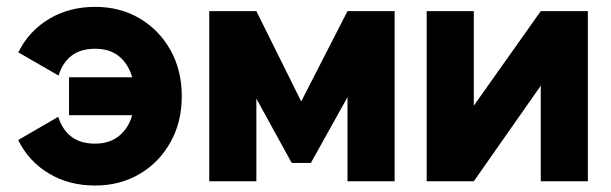

<svg xmlns="http://www.w3.org/2000/svg" viewBox="-20 -541 1822 573"><path d="M522.5 -253.9Q522.5 -176.8 488.8 -116.5Q455.1 -56.2 396.5 -21.7Q337.9 12.7 263.7 12.7Q186 12.7 126 -23.2Q65.9 -59.1 34.2 -123L153.8 -192.4Q166 -153.8 193.1 -133.1Q220.2 -112.3 263.7 -112.3Q307.1 -112.3 335.2 -135.3Q363.3 -158.2 374.5 -197.3H186V-310.5H374.5Q363.3 -349.6 335.7 -372.6Q308.1 -395.5 264.2 -395.5Q220.7 -395.5 193.6 -374.8Q166.5 -354 154.8 -315.4L34.7 -384.8Q66.4 -448.7 126.5 -484.6Q186.5 -520.5 264.2 -520.5Q338.4 -520.5 396.7 -486.1Q455.1 -451.7 488.8 -391.4Q522.5 -331.1 522.5 -253.9Z M878.9 -238.3 1017.1 -507.8H1157.7V0H1017.1V-251L907.7 -54.7H850.6L745.1 -246.6V0H604.5V-507.8H745.1Z M1593.8 -507.8H1734.4V0H1593.8V-285.2L1394 0H1253.4V-507.8H1394V-225.6Z"/></svg>

Font: Giphurs
Style: Bold
Weight: 700
Version: Version 0.920; ttfautohint (v1.8.4.7-5d5b)